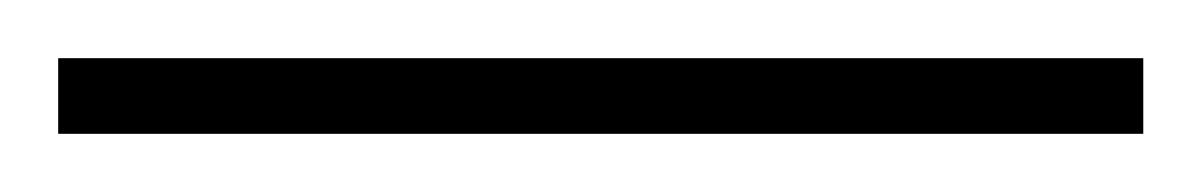

<svg xmlns="http://www.w3.org/2000/svg" viewBox="-21 70 413 66"><path d="M-1 90V116H372V90Z"/></svg>

Font: Noto Sans Devanagari SemiCondensed Thin
Style: Regular
Weight: 100
Width: 4
Designer: Jelle Bosma - Monotype Design Team
Foundry: Monotype Imaging Inc.
Version: Version 2.004